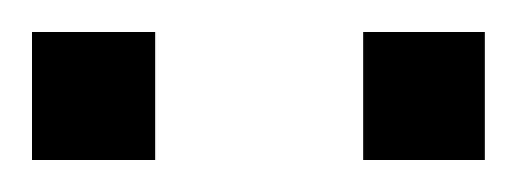

<svg xmlns="http://www.w3.org/2000/svg" viewBox="-20 -728 323 120"><path d="M0 -628V-708H77V-628ZM207 -628V-708H283V-628Z"/></svg>

Font: Saira Thin
Style: Regular
Weight: 400
Version: Version 1.101